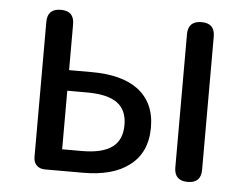

<svg xmlns="http://www.w3.org/2000/svg" viewBox="-44 -596 841 650"><g transform="rotate(5 376.5 -271.5)"><path d="M131 0Q113 0 102.5 -10.5Q92 -21 92 -39V-498Q92 -543 138 -543Q183 -543 183 -498V-342H260Q361 -342 416 -302Q476 -258 476 -173Q476 -86 416 -42Q361 0 260 0H176ZM616 0Q570 0 570 -45V-498Q570 -543 616 -543Q661 -543 661 -498V-271V-45Q661 0 616 0ZM183 -73H250Q319 -73 352.5 -97.5Q386 -122 386 -173Q386 -224 353 -248Q320 -272 250 -272H183V-172Z"/></g></svg>

Font: GenSenRounded JP R
Style: Regular
Weight: 400
Version: Version 1.501;PS 1;hotconv 16.6.51;makeotf.lib2.5.65220